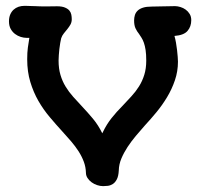

<svg xmlns="http://www.w3.org/2000/svg" viewBox="-20 -614 678 648"><path d="M189.9 -170.9Q168.9 -193.8 147.7 -219Q126.5 -244.1 109.6 -273.4Q92.8 -302.7 82.3 -337.4Q71.8 -372.1 71.8 -414.1Q71.8 -437 74 -453.1Q76.2 -469.2 79.1 -486.3H68.8Q60.1 -486.3 49.8 -489.5Q39.6 -492.7 30.8 -499.3Q22 -505.9 16.1 -516.4Q10.3 -526.9 10.3 -542Q10.3 -555.2 14.6 -565.2Q19 -575.2 26.1 -581.5Q33.2 -587.9 42.5 -591.1Q51.8 -594.2 61.5 -594.2Q63 -594.2 68.4 -594.2Q73.7 -594.2 80.6 -593.8Q84 -593.8 89.1 -593.5Q94.2 -593.3 97.7 -593.3Q115.2 -592.3 133.3 -592.3Q151.4 -592.3 172.4 -592.8Q189 -592.8 199 -588.6Q209 -584.5 214.1 -578.4Q219.2 -572.3 220.7 -564.5Q222.2 -556.6 222.2 -549.3Q222.2 -539.1 217.8 -531.2Q213.4 -523.4 207.5 -516.1Q201.7 -508.8 195.6 -501.5Q189.5 -494.1 186.5 -484.9Q185.1 -479 183.3 -469.2Q181.6 -459.5 180.4 -449Q179.2 -438.5 178.5 -428Q177.7 -417.5 177.7 -409.7Q177.7 -382.3 184.1 -361.1Q190.4 -339.8 201.4 -321.8Q212.4 -303.7 226.8 -287.6Q241.2 -271.5 256.8 -254.9Q274.9 -235.8 293.5 -213.6Q312 -191.4 325.2 -164.1L327.6 -168.9Q339.8 -194.3 356.4 -215.3Q373 -236.3 394 -257.3Q409.2 -273.4 423.6 -289.1Q438 -304.7 449.2 -322.5Q460.4 -340.3 467 -361.6Q473.6 -382.8 473.6 -409.7Q473.6 -430.7 471.4 -445.1Q469.2 -459.5 465.6 -469.7Q461.9 -480 457.5 -486.8Q453.1 -493.7 449.2 -499.5Q442.4 -507.8 437.5 -518.1Q432.6 -528.3 432.6 -544.9Q432.6 -554.7 435.3 -563.2Q438 -571.8 444.6 -578.1Q451.2 -584.5 462.6 -588.1Q474.1 -591.8 491.7 -591.8Q508.8 -591.8 526.9 -592.5Q544.9 -593.3 570.8 -593.3Q579.1 -593.3 588.9 -590.3Q598.6 -587.4 606.7 -581.5Q614.7 -575.7 620.1 -566.9Q625.5 -558.1 625.5 -545.9Q625.5 -524.4 613 -509.8Q600.6 -495.1 568.8 -492.7Q571.8 -482.4 574 -469.7Q576.2 -457 577.6 -444.8Q579.1 -432.6 579.8 -422.1Q580.6 -411.6 580.6 -405.8Q580.6 -373 570.3 -343Q560.1 -313 543.9 -286.1Q527.8 -259.3 508.1 -235.4Q488.3 -211.4 469.2 -190.9Q453.6 -173.3 438.2 -155Q422.9 -136.7 410.4 -117.7Q397.9 -98.6 389.6 -78.9Q381.3 -59.1 380.9 -38.6Q379.9 -19.5 374.3 -8.8Q368.7 2 360.6 7.1Q352.5 12.2 343.8 13.2Q335 14.2 328.1 14.2Q317.9 14.2 307.6 10.7Q297.4 7.3 289.1 1.2Q280.8 -4.9 275.4 -13.2Q270 -21.5 270 -31.2Q269.5 -50.3 262.9 -68.1Q256.3 -85.9 245.4 -103Q234.4 -120.1 220 -137Q205.6 -153.8 189.9 -170.9Z"/></svg>

Font: Autour One
Style: Regular
Weight: 400
Version: Version 1.007; ttfautohint (v0.92) -l 24 -r 24 -G 200 -x 7 -